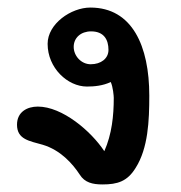

<svg xmlns="http://www.w3.org/2000/svg" viewBox="-20 -474 478 508"><path d="M281 -215C281 -168 276 -119 256 -74C221 -127 145 -192 80 -192C52 -192 25 -178 25 -144C25 -105 58 -101 93 -91C140 -77 172 -41 191 -12C204 9 225 14 251 14C291 14 317 6 339 -30C372 -82 375 -155 375 -221C375 -352 330 -454 219 -454C168 -454 106 -411 106 -358C106 -294 159 -245 210 -245C229 -245 252 -247 273 -257C279 -244 281 -220 281 -215ZM220 -304C195 -304 175 -326 175 -350C175 -374 194 -391 221 -391C255 -391 267 -369 267 -342C267 -319 247 -304 220 -304Z"/></svg>

Font: Itim
Style: Regular
Weight: 400
Designer: CadsonDemak Team
Foundry: Pablo Impallari
Version: Version 1.002;PS 001.002;hotconv 1.0.88;makeotf.lib2.5.64775